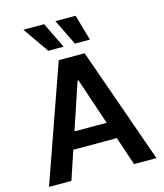

<svg xmlns="http://www.w3.org/2000/svg" viewBox="-137 -1063 997 1165"><g transform="rotate(-15 362.0 -480.5)"><path d="M24.5 0 280.5 -727.3H443.2L699.6 0H558.9L498.6 -179.3H225.1L165.1 0ZM463.1 -285.2 364.7 -578.1H359L260.7 -285.2ZM121.1 -961.3H251.1L330.3 -799H234ZM322.1 -961.3H449.2L495.7 -799H401.6Z"/></g></svg>

Font: Interop SemBd
Style: Regular
Weight: 600
Designer: Rasmus Andersson, Google, Jang Haemin
Foundry: jhaemin
Version: Version 1.008